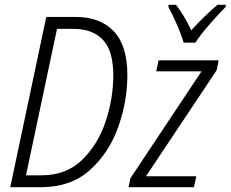

<svg xmlns="http://www.w3.org/2000/svg" viewBox="-20 -785 967 805"><path d="M23 0H150Q277 0 357 -72Q437 -144 475.5 -252Q514 -360 514 -470Q514 -594 457 -654Q400 -714 297 -714H174ZM89 -50 219 -664H288Q368 -664 411.5 -618Q455 -572 455 -469Q455 -371 422.5 -274.5Q390 -178 323.5 -114Q257 -50 155 -50ZM519 0 527 -38 825 -486H635L645 -532H897L888 -490L592 -46H803L793 0ZM750 -606H799Q820 -639 859.5 -684Q899 -729 926 -756L927 -765H892Q836 -718 782 -658Q752 -721 718 -765H687L686 -756Q701 -729 721 -683.5Q741 -638 750 -606Z"/></svg>

Font: Noto Sans Display SemiCondensed Light
Style: Italic
Weight: 300
Width: 4
Italic angle: -12°
Designer: Monotype Design Team
Foundry: Monotype Imaging Inc.
Version: Version 1.900